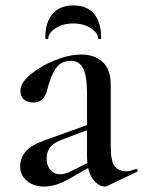

<svg xmlns="http://www.w3.org/2000/svg" viewBox="-20 -677 525 704"><path d="M365 7Q341 7 320 -21Q299 -49 299 -107V-337Q299 -398 285 -426Q271 -454 240 -454Q203 -454 184 -425Q165 -396 154 -351Q143 -301 102 -301Q80 -301 67 -313Q54 -325 55 -345Q55 -373 92 -404Q129 -435 181.5 -456Q234 -477 278 -477Q327 -477 356.5 -449.5Q386 -422 386 -367V-141Q386 -85 401 -67Q416 -49 443 -49Q456 -49 477 -57L479 -58Q483 -58 484.5 -53Q486 -48 482 -47L373 5Q369 7 365 7ZM54 -66Q54 -100 76 -123.5Q98 -147 145 -163L326 -228L329 -211L205 -164Q176 -153 163.5 -136.5Q151 -120 151 -97Q151 -70 165 -54Q179 -38 201 -38Q221 -38 248 -53L336 -97L337 -80L242 -26Q211 -8 187.5 -0.5Q164 7 141 7Q103 7 78.5 -14Q54 -35 54 -66ZM146 -537Q146 -595 172.5 -626Q199 -657 249 -657Q299 -657 325 -626Q351 -595 351 -537Q351 -534 345.5 -533.5Q340 -533 340 -535Q340 -556 313 -573.5Q286 -591 249 -591Q211 -591 184 -573.5Q157 -556 157 -535Q157 -533 151.5 -533.5Q146 -534 146 -537Z"/></svg>

Font: Cormorant Unicase SemiBold
Style: Regular
Weight: 600
Designer: Christian Thalmann (Catharsis Fonts)
Foundry: Catharsis Fonts
Version: Version 4.000